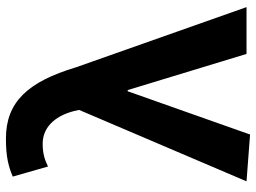

<svg xmlns="http://www.w3.org/2000/svg" viewBox="-128 -724 864 648"><g transform="rotate(-90 304.0 -400.0)"><path d="M174 12 320 -401H324L446 0H604L401 -575C352 -738 284 -812 160 -812C97 -812 66 -803 32 -789L66 -670C89 -681 109 -688 143 -688C194 -688 235 -652 253 -583L257 -565L16 0Z"/></g></svg>

Font: Noto Sans Mono CJK HK
Style: Bold
Weight: 700
Designer: Ryoko NISHIZUKA 西塚涼子 (kana, bopomofo & ideographs); Paul D. Hunt (Latin, Greek & Cyrillic); Sandoll Communications 산돌커뮤니
Foundry: Adobe
Version: Version 2.004;hotconv 1.0.118;makeotfexe 2.5.65603